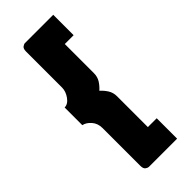

<svg xmlns="http://www.w3.org/2000/svg" viewBox="-250 -777 845 845"><g transform="rotate(-45 172.0 -354.5)"><path d="M237 -613V-432Q237 -409 226 -391.5Q215 -374 199 -360Q214 -347 225.5 -329Q237 -311 237 -288V-96H292V31H116Q110 31 101.5 25Q93 19 93 1V-234Q93 -263 76 -282.5Q59 -302 39 -306V-416Q60 -416 76.5 -439Q93 -462 93 -486V-710Q93 -728 101.5 -734Q110 -740 116 -740H292V-613Z"/></g></svg>

Font: Raleway ExtraBold
Style: Regular
Weight: 800
Designer: Matt McInerney, Pablo Impallari, Rodrigo Fuenzalida
Foundry: Matt McInerney, Pablo Impallari, Rodrigo Fuenzalida
Version: Version 4.026